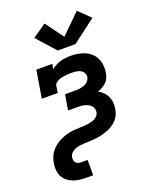

<svg xmlns="http://www.w3.org/2000/svg" viewBox="-177 -885 954 1189"><g transform="rotate(-20 300.0 -291.0)"><path d="M182 205Q159 205 137 202Q115 199 95 191.5Q75 184 58.5 170.5Q42 157 32 138Q22 119 20.5 96.5Q19 74 22 52Q26 28 37 4.5Q48 -19 67 -37.5Q86 -56 109 -68.5Q132 -81 156.5 -88.5Q181 -96 205.5 -98Q230 -100 254 -101H255Q267 -101 279 -101.5Q291 -102 302.5 -104Q314 -106 326 -109Q338 -112 349 -117.5Q360 -123 368.5 -133Q377 -143 379 -155Q381 -167 377.5 -178.5Q374 -190 366.5 -198Q359 -206 349 -211.5Q339 -217 328 -220Q317 -223 305 -224Q293 -225 281 -225H217L234 -326H298Q308 -326 318 -326.5Q328 -327 338 -329Q348 -331 358 -334.5Q368 -338 377 -344Q386 -350 392 -359.5Q398 -369 400 -379Q402 -394 394.5 -407Q387 -420 374.5 -426.5Q362 -433 346.5 -435Q331 -437 316 -437Q305 -437 294.5 -436.5Q284 -436 273.5 -434.5Q263 -433 252.5 -431Q242 -429 231.5 -424.5Q221 -420 212 -412.5Q203 -405 201 -394L194 -349H89L119 -530H224L218 -496Q231 -507 247 -516Q263 -525 279.5 -529.5Q296 -534 313 -536Q330 -538 347 -538Q371 -538 395 -534Q419 -530 440.5 -520.5Q462 -511 479 -495.5Q496 -480 506 -459Q516 -438 518.5 -414Q521 -390 517 -366Q515 -350 508.5 -334.5Q502 -319 490 -306.5Q478 -294 463 -286Q448 -278 432 -272Q449 -262 463.5 -248Q478 -234 486 -216.5Q494 -199 496.5 -178Q499 -157 495 -136Q493 -121 487.5 -106Q482 -91 473 -78Q464 -65 451.5 -54.5Q439 -44 425 -36Q411 -28 396 -22.5Q381 -17 366 -12.5Q351 -8 336 -6Q321 -4 306 -2.5Q291 -1 276 -0.5Q261 0 246 0.5Q231 1 215.5 3Q200 5 185.5 10Q171 15 158 26Q145 37 142 52Q140 62 141 72Q142 82 147.5 89.5Q153 97 162.5 100.5Q172 104 182 104H226V205ZM401 -596H284L174 -719L264 -781L352 -662L479 -787L555 -713Z"/></g></svg>

Font: Iosevka Slab Extended
Style: Bold Italic
Weight: 700
Width: 7
Italic angle: -9°
Monospace: yes
Designer: Belleve Invis
Foundry: Belleve Invis
Version: Version 11.1.0; ttfautohint (v1.8.3)